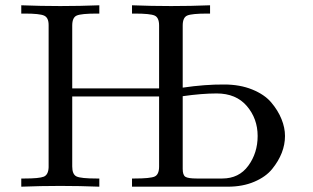

<svg xmlns="http://www.w3.org/2000/svg" viewBox="-20 -703 1179 723"><path d="M60.1 0V-30.8H71.8Q127.9 -30.8 145 -37.8Q162.1 -44.9 163.1 -73.2V-608.9Q163.1 -636.7 146 -644.3Q128.9 -651.9 73.2 -651.9H60.1V-683.1Q134.3 -680.2 207 -680.2Q279.8 -680.2 354 -683.1V-651.9H345.2Q286.1 -651.9 269 -644.5Q252 -637.2 252 -606.9V-370.1H579.1V-606.9Q579.1 -636.7 562.5 -644.3Q545.9 -651.9 486.8 -651.9H477.1V-683.1Q550.3 -680.2 624.3 -680.2Q698.2 -680.2 771 -683.1V-651.9H761.2Q702.1 -651.9 685.1 -644.5Q668 -637.2 668 -606.9V-373Q752 -385.3 824.2 -384.8Q883.3 -384.8 929.7 -366Q976.1 -347.2 1001.5 -317.1Q1026.9 -287.1 1040 -254.6Q1053.2 -222.2 1053.2 -190.9Q1053.2 -158.7 1041 -127.4Q1028.8 -96.2 1004.9 -66.7Q981 -37.1 937.5 -18.6Q894 0 837.9 0H477.1V-30.8H485.8Q545.9 -30.8 562.5 -38.3Q579.1 -45.9 579.1 -76.2V-339.8H252V-76.2Q252 -46.4 268.1 -38.6Q284.2 -30.8 344.2 -30.8H354V0Q279.8 -2.9 207 -2.9Q134.3 -2.9 60.1 0ZM668 -66.9Q668 -43.9 678 -37.4Q688 -30.8 721.2 -30.8H816.9Q879.9 -30.8 915 -78.9Q950.2 -127 950.2 -190.9Q950.2 -255.9 909.7 -303.5Q869.1 -351.1 795.9 -351.1Q740.7 -351.1 668 -340.8Z"/></svg>

Font: CMU Serif Upright Italic
Style: UprightItalic
Weight: 500
Version: Version 0.7.0